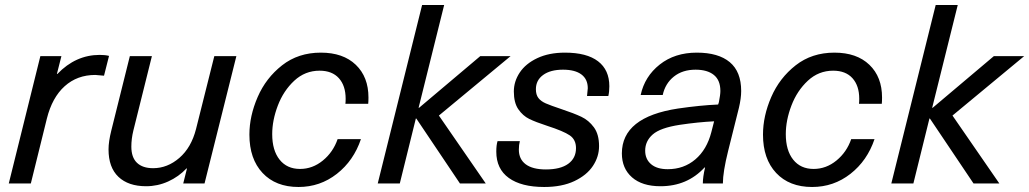

<svg xmlns="http://www.w3.org/2000/svg" viewBox="-20 -732 4106 766"><path d="M415 -509 395 -430Q362 -433 360 -433Q288 -433 238 -388Q188 -343 167 -259L103 0H15L141 -508H225L207 -437H209Q282 -513 378 -513Q400 -513 415 -509Z M413 -136Q413 -167 424 -211L498 -508H586L512 -211Q504 -178 504 -147Q504 -104 526.5 -82.5Q549 -61 591 -61Q648 -61 695.5 -102Q743 -143 762 -217L835 -508H923L796 0H711L726 -60H724Q693 -27 651 -8Q609 11 563 11Q492 11 452.5 -26.5Q413 -64 413 -136Z M1450 -343Q1450 -327 1449 -318H1358Q1359 -325 1359 -338Q1359 -390 1332 -420Q1305 -450 1255 -450Q1197 -450 1154 -410Q1111 -370 1088.5 -311Q1066 -252 1066 -197Q1066 -132 1095.5 -95Q1125 -58 1177 -58Q1227 -58 1268 -91.5Q1309 -125 1327 -177H1420Q1391 -91 1324 -38.5Q1257 14 1171 14Q1080 14 1027.5 -42Q975 -98 975 -195Q975 -269 1008 -345Q1041 -421 1105.5 -471.5Q1170 -522 1260 -522Q1349 -522 1399.5 -473.5Q1450 -425 1450 -343Z M1918 0H1815L1641 -259H1639L1575 0H1487L1664 -712H1752L1650 -302H1652L1896 -508H2017L1731 -271Z M2411 -388Q2411 -366 2407 -349H2322Q2325 -376 2325 -380Q2325 -416 2299.5 -435Q2274 -454 2226 -454Q2176 -454 2147 -433Q2118 -412 2118 -376Q2118 -354 2128 -341Q2138 -328 2157.5 -319.5Q2177 -311 2219 -297Q2270 -280 2299.5 -266Q2329 -252 2349.5 -224Q2370 -196 2370 -149Q2370 -107 2345.5 -70Q2321 -33 2271.5 -9.5Q2222 14 2151 14Q2060 14 2010 -22Q1960 -58 1960 -127Q1960 -153 1965 -169H2054Q2050 -154 2050 -135Q2050 -97 2077.5 -76.5Q2105 -56 2158 -56Q2216 -56 2247 -78.5Q2278 -101 2278 -141Q2278 -175 2253 -192Q2228 -209 2163 -230Q2117 -245 2091.5 -257.5Q2066 -270 2048 -296Q2030 -322 2030 -367Q2030 -407 2053.5 -442.5Q2077 -478 2123.5 -500Q2170 -522 2234 -522Q2321 -522 2366 -487.5Q2411 -453 2411 -388Z M2937 -369Q2937 -340 2928 -302L2885 -130Q2864 -46 2864 0H2784Q2784 -26 2793 -64H2791Q2722 11 2615 11Q2542 11 2501.5 -24.5Q2461 -60 2461 -120Q2461 -265 2685 -299Q2774 -312 2845 -315L2848 -324Q2854 -354 2854 -369Q2854 -412 2828 -433Q2802 -454 2755 -454Q2703 -454 2668.5 -426.5Q2634 -399 2624 -353H2536Q2552 -427 2612 -474.5Q2672 -522 2760 -522Q2846 -522 2891.5 -484Q2937 -446 2937 -369ZM2692 -234Q2614 -222 2584 -195.5Q2554 -169 2554 -131Q2554 -97 2577.5 -77Q2601 -57 2644 -57Q2708 -57 2754 -96Q2800 -135 2818 -205L2829 -248Q2766 -245 2692 -234Z M3499 -343Q3499 -327 3498 -318H3407Q3408 -325 3408 -338Q3408 -390 3381 -420Q3354 -450 3304 -450Q3246 -450 3203 -410Q3160 -370 3137.5 -311Q3115 -252 3115 -197Q3115 -132 3144.5 -95Q3174 -58 3226 -58Q3276 -58 3317 -91.5Q3358 -125 3376 -177H3469Q3440 -91 3373 -38.5Q3306 14 3220 14Q3129 14 3076.5 -42Q3024 -98 3024 -195Q3024 -269 3057 -345Q3090 -421 3154.5 -471.5Q3219 -522 3309 -522Q3398 -522 3448.5 -473.5Q3499 -425 3499 -343Z M3967 0H3864L3690 -259H3688L3624 0H3536L3713 -712H3801L3699 -302H3701L3945 -508H4066L3780 -271Z"/></svg>

Font: CST
Style: Italic
Weight: 400
Italic angle: -14°
Version: Version 1.00